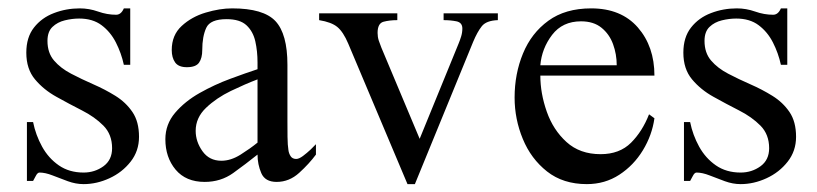

<svg xmlns="http://www.w3.org/2000/svg" viewBox="-20 -437 2001 470"><path d="M320.3 -102.1Q320.3 -67.4 299.8 -41.3Q279.3 -15.1 248 -0.7Q216.8 13.7 184.6 13.7Q165.5 13.7 146 6.6Q126.5 -0.5 108.6 -7.6Q90.8 -14.6 76.7 -14.6Q71.8 -14.6 67.6 -6.3Q63.5 2 61 5.9H45.9V-138.2H61Q67.4 -106.4 83 -78.1Q98.6 -49.8 124 -32.2Q149.4 -14.6 184.6 -14.6Q211.9 -14.6 233.2 -30Q254.4 -45.4 254.4 -74.2Q254.4 -107.9 233.2 -129.4Q211.9 -150.9 180.7 -166.7Q149.4 -182.6 118.2 -200Q86.9 -217.3 65.7 -242.7Q44.4 -268.1 44.4 -308.1Q44.4 -345.7 63.2 -369.6Q82 -393.6 112.1 -405Q142.1 -416.5 175.3 -416.5Q198.2 -416.5 220.2 -408.7Q242.2 -400.9 264.2 -400.9Q276.4 -400.9 283.2 -416.5H298.8V-278.3H283.2Q276.9 -307.1 263.7 -333Q250.5 -358.9 228.8 -375.2Q207 -391.6 173.8 -391.6Q156.7 -391.6 138.7 -387.2Q120.6 -382.8 108.4 -371.1Q96.2 -359.4 96.2 -336.9Q96.2 -307.6 112.3 -288.8Q128.4 -270 154.1 -256.6Q179.7 -243.2 208.3 -230.7Q236.8 -218.3 262.5 -202.4Q288.1 -186.5 304.2 -162.8Q320.3 -139.2 320.3 -102.1Z M753.4 -84V-58.6Q736.8 -36.1 712.4 -13.9Q688 8.3 657.2 8.3Q628.9 8.3 619.6 -13.2Q610.4 -34.7 610.4 -58.6Q581.1 -35.2 550.8 -13.4Q520.5 8.3 481 8.3Q435.1 8.3 409.9 -21.7Q384.8 -51.8 384.8 -96.2Q384.8 -132.8 408.7 -160.9Q432.6 -189 469 -209.5Q505.4 -230 543.7 -244.1Q582 -258.3 610.4 -267.6V-284.2Q610.4 -311.5 605 -335.7Q599.6 -359.9 583.5 -375Q567.4 -390.1 534.7 -390.1Q494.6 -390.1 484.9 -368.9Q475.1 -347.7 475.1 -314.5Q475.1 -294.9 467.3 -283.7Q459.5 -272.5 437.5 -272.5Q417 -272.5 408.7 -284.2Q400.4 -295.9 400.4 -314.5Q400.4 -351.1 424.8 -373.5Q449.2 -396 483.6 -406.2Q518.1 -416.5 548.3 -416.5Q625 -416.5 654.3 -385.3Q683.6 -354 683.6 -278.3V-140.6Q683.6 -123.5 683.8 -102.3Q684.1 -81.1 686 -69.8Q687 -61.5 691.4 -54.7Q695.8 -47.9 705.1 -47.9Q711.9 -47.9 721.7 -55.2Q731.4 -62.5 740.5 -71Q749.5 -79.6 753.4 -84ZM610.4 -87.9V-242.7Q580.6 -231.4 545.2 -214.4Q509.8 -197.3 484.4 -173.1Q459 -148.9 459 -116.7Q459 -90.3 475.6 -66.9Q492.2 -43.5 522 -43.5Q544.9 -43.5 568.6 -58.3Q592.3 -73.2 610.4 -87.9Z M1198.7 -404.3V-387.7Q1170.4 -386.7 1159.4 -372.8Q1148.4 -358.9 1138.2 -334.5L995.6 13.7H977.5L832.5 -330.1Q820.3 -358.9 805.9 -370.8Q791.5 -382.8 761.2 -387.7V-404.3H952.6V-387.7Q933.6 -387.7 918.9 -383.8Q904.3 -379.9 904.3 -356.4Q904.3 -346.7 907.2 -337.6Q910.2 -328.6 913.6 -320.3L1007.3 -97.2L1102.5 -330.1Q1106 -338.4 1108.9 -347.9Q1111.8 -357.4 1111.8 -367.2Q1111.8 -381.8 1097.4 -384.8Q1083 -387.7 1065.9 -387.7V-404.3Z M1568.8 -157.2 1582 -147.5Q1576.2 -106 1553.7 -69.1Q1531.2 -32.2 1496.1 -9.3Q1460.9 13.7 1416.5 13.7Q1358.4 13.7 1319.1 -17.3Q1279.8 -48.3 1259.8 -96.9Q1239.7 -145.5 1239.7 -198.2Q1239.7 -256.3 1260.3 -306.2Q1280.8 -356 1322.3 -386.2Q1363.8 -416.5 1427.2 -416.5Q1500.5 -416.5 1541.3 -369.9Q1582 -323.2 1582 -252H1302.7Q1302.7 -208.5 1318.4 -163.8Q1334 -119.1 1366.7 -89.4Q1399.4 -59.6 1450.2 -59.6Q1496.6 -59.6 1524.7 -87.6Q1552.7 -115.7 1568.8 -157.2ZM1302.7 -277.3H1489.7Q1489.7 -304.2 1480.7 -328.9Q1471.7 -353.5 1452.4 -369.1Q1433.1 -384.8 1402.3 -384.8Q1356.9 -384.8 1331.5 -351.6Q1306.2 -318.4 1302.7 -277.3Z M1928.7 -102.1Q1928.7 -67.4 1908.2 -41.3Q1887.7 -15.1 1856.4 -0.7Q1825.2 13.7 1793 13.7Q1773.9 13.7 1754.4 6.6Q1734.9 -0.5 1717 -7.6Q1699.2 -14.6 1685.1 -14.6Q1680.2 -14.6 1676 -6.3Q1671.9 2 1669.4 5.9H1654.3V-138.2H1669.4Q1675.8 -106.4 1691.4 -78.1Q1707 -49.8 1732.4 -32.2Q1757.8 -14.6 1793 -14.6Q1820.3 -14.6 1841.6 -30Q1862.8 -45.4 1862.8 -74.2Q1862.8 -107.9 1841.6 -129.4Q1820.3 -150.9 1789.1 -166.7Q1757.8 -182.6 1726.6 -200Q1695.3 -217.3 1674.1 -242.7Q1652.8 -268.1 1652.8 -308.1Q1652.8 -345.7 1671.6 -369.6Q1690.4 -393.6 1720.5 -405Q1750.5 -416.5 1783.7 -416.5Q1806.6 -416.5 1828.6 -408.7Q1850.6 -400.9 1872.6 -400.9Q1884.8 -400.9 1891.6 -416.5H1907.2V-278.3H1891.6Q1885.3 -307.1 1872.1 -333Q1858.9 -358.9 1837.2 -375.2Q1815.4 -391.6 1782.2 -391.6Q1765.1 -391.6 1747.1 -387.2Q1729 -382.8 1716.8 -371.1Q1704.6 -359.4 1704.6 -336.9Q1704.6 -307.6 1720.7 -288.8Q1736.8 -270 1762.5 -256.6Q1788.1 -243.2 1816.7 -230.7Q1845.2 -218.3 1870.8 -202.4Q1896.5 -186.5 1912.6 -162.8Q1928.7 -139.2 1928.7 -102.1Z"/></svg>

Font: Scheherazade New Rohingya
Style: Regular
Weight: 400
Designer: SIL International
Foundry: SIL International
Version: Version 3.000 ; LngRng